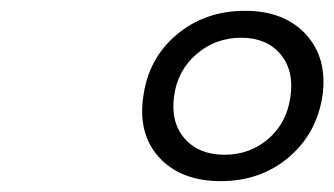

<svg xmlns="http://www.w3.org/2000/svg" viewBox="-20 -791 618 355"><path d="M245.1 -613.8Q254.9 -683.6 307.1 -727.3Q359.4 -771 433.1 -771Q505.9 -771 545.9 -727.1Q585.9 -683.1 576.2 -613.8Q565.4 -543.5 513.4 -499.8Q461.4 -456.1 388.2 -456.1Q314.5 -456.1 274.4 -499.8Q234.4 -543.5 245.1 -613.8ZM301.8 -612.8Q295.4 -564.5 321.5 -534.7Q347.7 -504.9 395 -504.9Q442.4 -504.9 476.6 -534.7Q510.7 -564.5 517.1 -612.8Q523.9 -660.6 498.5 -690.9Q473.1 -721.2 425.8 -721.2Q378.4 -721.2 343.3 -690.9Q308.1 -660.6 301.8 -612.8Z"/></svg>

Font: Trueno Light
Style: Italic
Weight: 300
Designer: Julieta Ulanovsky
Foundry: Julieta Ulanovsky
Version: Version 3.001b | FøM Fix